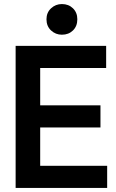

<svg xmlns="http://www.w3.org/2000/svg" viewBox="-20 -926 572 946"><path d="M57 0V-700H503V-591H178V-407H475V-298H178V-109H508V0ZM209 -831Q209 -864 231.5 -885Q254 -906 285 -906Q318 -906 339.5 -885Q361 -864 361 -831Q361 -797 339.5 -776Q318 -755 285 -755Q254 -755 231.5 -776Q209 -797 209 -831Z"/></svg>

Font: Space Grotesk Frontify SemiBold
Style: Regular
Weight: 600
Designer: Florian Karsten
Version: Version 2.000